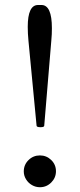

<svg xmlns="http://www.w3.org/2000/svg" viewBox="-20 -765 326 784"><path d="M143.1 -0.5Q125.5 -0.5 110.4 -9.3Q95.2 -18.1 86.2 -33Q77.1 -47.9 77.1 -64.9Q77.1 -92.3 96.4 -111.3Q115.7 -130.4 143.1 -130.4Q169.9 -130.4 189.2 -111.6Q208.5 -92.8 208.5 -65.9Q208.5 -39.1 189.2 -19.8Q169.9 -0.5 143.1 -0.5ZM149.4 -744.6Q191.9 -744.6 191.9 -649.9Q191.9 -638.2 191.4 -625.2Q190.9 -612.3 189.5 -598.6L160.6 -251.5Q160.2 -245.6 145.5 -245.6Q129.9 -245.6 129.4 -251.5L96.2 -598.6Q94.7 -613.8 94 -627.9Q93.3 -642.1 93.3 -655.3Q93.3 -744.6 135.3 -744.6Z"/></svg>

Font: Parastoo FD
Style: FD
Weight: 400
Foundry: Saber Rastikerdar (saber.rastikerdar@gmail.com)
Version: Version 2.0.1